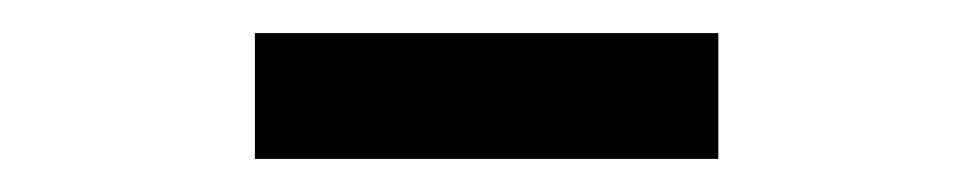

<svg xmlns="http://www.w3.org/2000/svg" viewBox="-20 -692 589 116"><path d="M134 -596V-672H414V-596Z"/></svg>

Font: Source Sans Pro SemiBold
Style: Regular
Weight: 600
Designer: Paul D. Hunt
Foundry: Adobe Systems Incorporated
Version: Version 2.045;hotconv 1.0.109;makeotfexe 2.5.65596